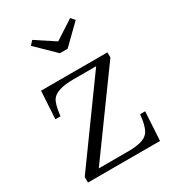

<svg xmlns="http://www.w3.org/2000/svg" viewBox="-174 -814 808 899"><g transform="rotate(-30 230.5 -364.5)"><path d="M59.1 -492.2H418V-464.4L111.3 -42H269Q351.1 -42 376 -69.8Q398.4 -92.3 405.8 -165H433.1L423.8 -9.8H34.2V-40L339.8 -462.4H216.3Q125.5 -462.4 100.1 -426.3Q84.5 -404.3 78.1 -342.8H50.3ZM142.1 -718.8 244.1 -651.9 347.2 -718.8 365.2 -697.8 265.1 -600.1H223.1L123 -697.8Z"/></g></svg>

Font: I.Ming
Style: Regular
Weight: 400
Designer: Ichiten Fonts Project
Version: Version 6.11; Dec 27, 2019